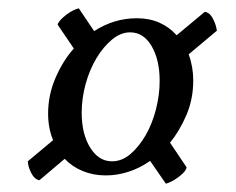

<svg xmlns="http://www.w3.org/2000/svg" viewBox="-20 -544 569 463"><path d="M294 -466Q271 -466 250 -448.5Q229 -431 212.5 -403.5Q196 -376 186.5 -341.5Q177 -307 177 -272Q177 -221 197.5 -188Q218 -155 250 -155Q274 -155 294.5 -172.5Q315 -190 331 -217.5Q347 -245 356 -280Q365 -315 365 -349Q365 -400 345.5 -433Q326 -466 294 -466ZM310 -500Q340 -500 364 -489.5Q388 -479 406 -459L472 -514Q475 -517 481 -513Q488 -510 494.5 -497Q501 -484 503 -470L435 -413Q446 -383 446 -350Q446 -305 429.5 -266.5Q413 -228 390 -200L429 -142Q431 -140 428 -135Q424 -127 409 -116Q394 -105 380 -101L342 -156Q318 -139 290.5 -130Q263 -121 235 -121Q205 -121 179.5 -131.5Q154 -142 136 -161L77 -111Q74 -108 70 -111Q62 -114 55 -127.5Q48 -141 47 -155L108 -206Q96 -235 96 -270Q96 -315 114 -356.5Q132 -398 158 -427L120 -483Q118 -486 121 -489Q125 -497 140 -508.5Q155 -520 170 -524L207 -469Q255 -500 310 -500Z"/></svg>

Font: Vermiglione SemiBold
Style: Italic
Weight: 600
Italic angle: -11°
Version: Version 1.000